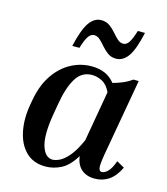

<svg xmlns="http://www.w3.org/2000/svg" viewBox="-112 -833 811 930"><g transform="rotate(15 293.5 -367.5)"><path d="M447 5Q406 5 380.5 -17.5Q355 -40 350 -82Q318 -29 280 -9.5Q242 10 202 10Q141 10 103.5 -27Q66 -64 53.5 -127Q41 -190 55 -266L59 -288Q73 -363 108 -414Q143 -465 191.5 -491Q240 -517 294 -517Q371 -517 411 -465Q434 -471 458.5 -481Q483 -491 505 -507H532L469 -150Q456 -80 457 -57.5Q458 -35 473 -35Q487 -35 503 -51Q519 -67 532 -105L571 -83Q549 -37 518 -16Q487 5 447 5ZM175 -248Q156 -138 172.5 -84.5Q189 -31 227 -31Q241 -31 261.5 -40.5Q282 -50 306.5 -78.5Q331 -107 356 -163L400 -415Q384 -450 358.5 -463.5Q333 -477 307 -477Q255 -477 226.5 -430Q198 -383 184 -300ZM397 -583Q373 -583 355.5 -595.5Q338 -608 324 -624.5Q310 -641 296.5 -653.5Q283 -666 267 -666Q250 -666 237.5 -647.5Q225 -629 213 -588H177Q197 -675 222 -710Q247 -745 281 -745Q306 -745 323.5 -732.5Q341 -720 355 -703.5Q369 -687 382.5 -674.5Q396 -662 412 -662Q429 -662 441 -681Q453 -700 465 -740H501Q482 -653 457 -618Q432 -583 397 -583Z"/></g></svg>

Font: Inria Serif
Style: Bold Italic
Weight: 700
Italic angle: -10°
Designer: Black Foundry Team
Foundry: Black Foundry
Version: Version 1.000; ttfautohint (v1.8.3)